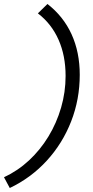

<svg xmlns="http://www.w3.org/2000/svg" viewBox="-67 -733 468 963"><path d="M171 -713Q251 -651 292 -561Q333 -471 333 -358Q333 -235 290 -124.5Q247 -14 168 72.5Q89 159 -18 210L-47 156Q22 124 78.5 71.5Q135 19 176 -48.5Q217 -116 239.5 -193.5Q262 -271 262 -352Q262 -454 226.5 -534Q191 -614 123 -666Z"/></svg>

Font: Red Hat Display VF
Style: Italic
Weight: 300
Italic angle: -12°
Designer: Pentagram, MCKL
Foundry: Pentagram, MCKL
Version: Version 1.023